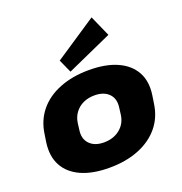

<svg xmlns="http://www.w3.org/2000/svg" viewBox="-147 -954 1032 1091"><g transform="rotate(-20 369.5 -408.0)"><path d="M330 11Q229 11 160.5 -20Q92 -51 61 -108.5Q30 -166 41 -247L48 -293Q59 -374 106 -431.5Q153 -489 231 -520Q309 -551 409 -551Q510 -551 579 -520Q648 -489 679.5 -431.5Q711 -374 699 -293L692 -247Q681 -166 633.5 -108.5Q586 -51 508.5 -20Q431 11 330 11ZM350 -135Q408 -135 447 -166.5Q486 -198 493 -250L498 -290Q506 -343 476 -374Q446 -405 389 -405Q351 -405 321 -391Q291 -377 271.5 -351Q252 -325 247 -290L242 -250Q234 -198 264 -166.5Q294 -135 350 -135ZM582 -701 308 -578 272 -658 526 -827Z"/></g></svg>

Font: Pathway Extreme 28pt ExtraBold
Style: Italic
Weight: 800
Italic angle: -8°
Designer: Eduardo Rodriguez Tunni
Foundry: Eduardo Rodriguez Tunni
Version: Version 1.001;gftools[0.9.26]